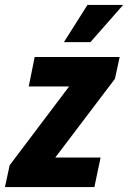

<svg xmlns="http://www.w3.org/2000/svg" viewBox="-53 -755 517 775"><path d="M-33 0 -14 -88 226 -406H63L87 -525H430L411 -437L170 -119H353L328 0ZM205 -585 300 -735H444L312 -585Z"/></svg>

Font: Radio Canada Condensed
Style: Bold Italic
Weight: 700
Width: 3
Italic angle: -12°
Designer: Charles Daoud, Etienne Aubert Bonn, Alexandre Saumier Demers, Jacques Le Bailly
Foundry: Radio-Canada
Version: Version 2.104; ttfautohint (v1.8.4.7-5d5b);gftools[0.9.28.de